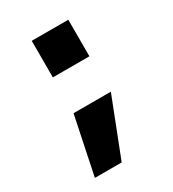

<svg xmlns="http://www.w3.org/2000/svg" viewBox="-167 -661 782 866"><g transform="rotate(-30 224.0 -228.0)"><path d="M71.3 110.4 133.8 -190.4H328.1L210.9 110.4ZM133.8 -377V-567.4H324.2V-377Z"/></g></svg>

Font: GenEi M Gothic v2 Heavy
Style: Regular
Weight: 800
Version: Version 2.0